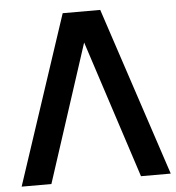

<svg xmlns="http://www.w3.org/2000/svg" viewBox="-52 -768 751 817"><g transform="rotate(-5 323.5 -360.0)"><path d="M406.2 -720 644.4 0H517.3L306.9 -646H344.8L134.6 0H7.5L245.8 -720Z"/></g></svg>

Font: Vela Sans GX ExtLt
Style: Regular
Weight: 200
Designer: Principal design: Mikhail Sharanda - project Manrope.
Design modification: Ravid Balaliev
Foundry: Mikhail Sharanda
Version: Version 1.001